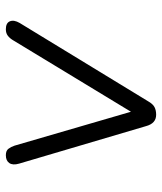

<svg xmlns="http://www.w3.org/2000/svg" viewBox="30 -704 541 640"><g transform="rotate(90 300.0 -383.5)"><path d="M77 -133Q56 -133 50.5 -146.5Q45 -160 56 -179L317 -607Q326 -623 336.5 -628.5Q347 -634 362 -634Q391 -634 400 -600L525 -177Q531 -156 523 -144.5Q515 -133 497 -133Q482 -133 475.5 -141.5Q469 -150 465 -162L352 -550L113 -156Q107 -146 98.5 -139.5Q90 -133 77 -133Z"/></g></svg>

Font: Nunito
Style: Italic
Weight: 400
Italic angle: -9°
Designer: Vernon Adams
Foundry: Vernon Adams
Version: Version 3.601; ttfautohint (v1.8.2.53-6de2)